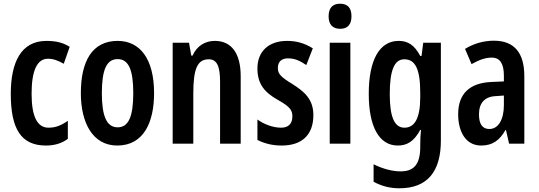

<svg xmlns="http://www.w3.org/2000/svg" viewBox="-20 -773 2902 1033"><path d="M227 10C270 10 310 0 345 -26V-123C309 -98 279 -86 241 -86C180 -86 150 -147 150 -269C150 -392 179 -457 238 -457C266 -457 291 -448 323 -430L355 -521C323 -541 287 -553 230 -553C94 -553 38 -439 38 -268C38 -80 93 10 227 10Z M809 -272C809 -455 734 -553 613 -553C475 -553 415 -442 415 -272C415 -113 478 10 611 10C753 10 809 -115 809 -272ZM528 -271C528 -397 553 -455 613 -455C672 -455 697 -397 697 -272C697 -147 672 -88 613 -88C554 -88 528 -148 528 -271Z M1136 -553C1086 -553 1040 -528 1016 -474H1009L997 -543H909V0H1020V-270C1020 -403 1042 -454 1103 -454C1149 -454 1164 -413 1164 -333V0H1275V-363C1275 -488 1224 -553 1136 -553Z M1666 -154C1666 -240 1616 -281 1553 -321C1487 -361 1475 -377 1475 -408C1475 -440 1494 -459 1529 -459C1570 -459 1596 -444 1628 -423L1663 -513C1618 -541 1574 -553 1525 -553C1426 -553 1365 -497 1365 -405C1365 -322 1402 -277 1474 -236C1545 -197 1553 -177 1553 -146C1553 -108 1532 -86 1493 -86C1446 -86 1398 -106 1365 -130V-20C1403 -1 1445 10 1496 10C1601 10 1666 -44 1666 -154Z M1810 -753C1769 -753 1748 -730 1748 -685C1748 -641 1770 -618 1810 -618C1850 -618 1871 -641 1871 -685C1871 -729 1852 -753 1810 -753ZM1865 -543H1754V0H1865Z M2125 -553C2022 -553 1964 -451 1964 -268C1964 -93 2019 10 2120 10C2169 10 2207 -11 2241 -74H2245C2242 -48 2241 -19 2241 7V17C2241 115 2204 149 2135 149C2096 149 2045 138 1990 111V205C2035 229 2079 240 2129 240C2282 240 2352 147 2352 -17V-543H2257L2248 -472H2241C2209 -533 2172 -553 2125 -553ZM2155 -454C2213 -454 2241 -404 2241 -274V-250C2241 -135 2210 -86 2156 -86C2102 -86 2077 -144 2077 -267C2077 -393 2101 -454 2155 -454Z M2637 -554C2583 -554 2529 -539 2482 -510L2517 -428C2560 -452 2592 -463 2626 -463C2671 -463 2691 -429 2691 -366V-335L2624 -332C2508 -327 2445 -270 2445 -158C2445 -70 2482 10 2569 10C2630 10 2668 -18 2700 -74H2702L2719 0H2801V-363C2801 -489 2747 -554 2637 -554ZM2650 -256 2691 -259V-207C2691 -128 2660 -79 2613 -79C2577 -79 2557 -103 2557 -158C2557 -218 2587 -254 2650 -256Z"/></svg>

Font: Noto Sans Gurmukhi UI ExtraCondensed SemiBold
Style: Regular
Weight: 600
Width: 2
Designer: Jelle Bosma - Monotype Design Team
Foundry: Monotype Imaging Inc.
Version: Version 2.004